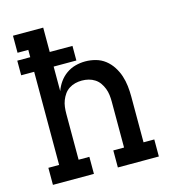

<svg xmlns="http://www.w3.org/2000/svg" viewBox="-109 -825 819 914"><g transform="rotate(-15 300.0 -367.5)"><path d="M39 0V-84H92V-543H28V-615H92V-651H39V-735H188V-615H300V-543H188V-422Q196 -445 210.5 -465.5Q225 -486 245.5 -500.5Q266 -515 290 -521.5Q314 -528 339 -528Q365 -528 390.5 -521Q416 -514 436.5 -498Q457 -482 471.5 -459.5Q486 -437 494 -412.5Q502 -388 505 -362Q508 -336 508 -310V-84H561V0H359V-84H412V-310Q412 -327 410 -343.5Q408 -360 402 -375.5Q396 -391 386.5 -404.5Q377 -418 363 -427Q349 -436 333 -440Q317 -444 300 -444Q283 -444 267 -440Q251 -436 237 -427Q223 -418 213.5 -404.5Q204 -391 198 -375.5Q192 -360 190 -343.5Q188 -327 188 -310V-84H241V0Z"/></g></svg>

Font: Iosevka HT Medium Extended
Style: Regular
Weight: 500
Width: 7
Monospace: yes
Designer: Belleve Invis
Foundry: Belleve Invis
Version: Version 32.3.0; ttfautohint (v1.8.4)